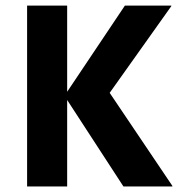

<svg xmlns="http://www.w3.org/2000/svg" viewBox="-20 -675 654 695"><path d="M223.1 -654.8V-342.8L432.1 -654.8H600.1V-652.8L377 -338.9L604 -2V0H426.8L223.1 -313V0H78.1V-654.8Z"/></svg>

Font: IntelOne Mono Bold
Style: Regular
Weight: 700
Designer: Fred Shallcrass
Foundry: Frere-Jones Type LLC
Version: Version 1.200;hotconv 1.1.0;makeotfexe 2.6.0;FJTRelease1.2